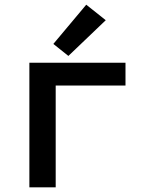

<svg xmlns="http://www.w3.org/2000/svg" viewBox="-20 -797 616 817"><path d="M105 0H217V-433H514V-530H105ZM271 -559 430 -711 347 -777 207 -610Z"/></svg>

Font: Iosevka Sparkle Semibold
Style: Regular
Weight: 600
Designer: Belleve Invis
Foundry: Belleve Invis
Version: Version 4.5.0; ttfautohint (v1.8.3)